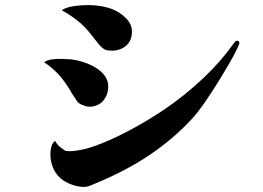

<svg xmlns="http://www.w3.org/2000/svg" viewBox="-20 -735 1040 758"><path d="M407 -387Q406 -366 395 -348Q385 -330 366 -321Q347 -312 328 -314Q317 -315 301.5 -322Q286 -329 280 -342Q276 -349 270 -357Q264 -365 259 -375Q231 -422 203.5 -449Q176 -476 154 -489Q166 -498 184.5 -500.5Q203 -503 222.5 -502.5Q242 -502 256 -501Q279 -499 305.5 -491Q332 -483 356 -469Q380 -455 394.5 -434.5Q409 -414 407 -387ZM925 -563Q925 -562 915.5 -541.5Q906 -521 891 -495Q871 -460 844 -416Q817 -372 789 -331.5Q761 -291 737 -265Q664 -186 569.5 -122.5Q475 -59 350 -8Q341 -4 331.5 -0.5Q322 3 311 3Q290 3 264 -6Q238 -15 219 -31Q198 -50 188.5 -75Q179 -100 179 -124.5Q179 -149 186 -165Q188 -169 191.5 -173.5Q195 -178 198 -178Q207 -162 218 -154Q229 -146 236 -141Q241 -138 254 -138Q268 -138 285.5 -141Q303 -144 308 -145Q337 -151 389 -172Q441 -193 504.5 -227.5Q568 -262 632 -305Q712 -360 781.5 -425.5Q851 -491 900 -560Q902 -563 906.5 -568.5Q911 -574 915 -574Q922 -574 923.5 -570.5Q925 -567 925 -563ZM501 -610Q501 -589 492 -572Q482 -554 463 -544.5Q444 -535 424 -535Q399 -535 390 -541.5Q381 -548 372 -558Q362 -570 348 -588Q316 -631 281.5 -657Q247 -683 224 -694Q235 -703 254.5 -707.5Q274 -712 294.5 -713.5Q315 -715 329 -715Q350 -715 374 -711.5Q398 -708 423 -699Q455 -686 478 -662.5Q501 -639 501 -610Z"/></svg>

Font: Kaisei Tokumin
Style: Bold
Weight: 700
Designer: Font-Kai, 金井和夫
Foundry: KAZUO KANAI
Version: Version 5.003